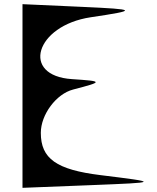

<svg xmlns="http://www.w3.org/2000/svg" viewBox="-20 -867 754 922"><path d="M88 35 419 22C745 9 746 9 463 -26C251 -52 176 -105 176 -229C176 -317 250 -416 331 -437C477 -475 476 -477 326 -487C78 -503 150 -744 415 -784C643 -818 640 -822 375 -834L88 -847Z"/></svg>

Font: Venom Sans
Style: Regular
Weight: 400
Version: Version 1.001